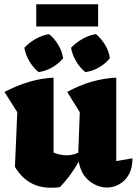

<svg xmlns="http://www.w3.org/2000/svg" viewBox="-20 -869 641 900"><path d="M50 -87 61 -343 1 -438Q120 -500 231 -505V-154Q261 -141 293 -141Q319 -141 347 -153L354 -343L295 -438Q408 -500 525 -505V-114L601 -127Q601 -81 584 -51Q567 -21 539.5 -5.5Q512 10 482 10Q438 10 399 -20.5Q360 -51 349 -111Q311 -44 261 8Q250 10 239 10.5Q228 11 218 11Q108 11 50 -87ZM150 -745V-849H440V-745ZM210 -709Q236 -688 253.5 -658Q271 -628 276 -596Q256 -571 224.5 -553Q193 -535 161 -531Q136 -551 118 -581.5Q100 -612 94 -645Q116 -669 147 -686.5Q178 -704 210 -709ZM430 -709Q455 -688 473 -658Q491 -628 495 -596Q475 -571 444 -553Q413 -535 380 -531Q355 -551 337 -581.5Q319 -612 313 -645Q336 -669 366.5 -686.5Q397 -704 430 -709Z"/></svg>

Font: Piazzolla ExtraBold
Style: Regular
Weight: 800
Designer: Juan Pablo del Peral
Foundry: Huerta Tipografica
Version: Version 1.330